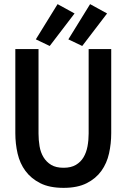

<svg xmlns="http://www.w3.org/2000/svg" viewBox="-20 -895 611 927"><path d="M415 -875 497 -830 377 -673 310 -705ZM258 -875 340 -830 220 -673 153 -705ZM54 -658H166V-250Q166 -219 171 -189Q176 -159 190 -136Q204 -113 227 -99Q250 -85 287 -85Q323 -85 346.5 -99Q370 -113 383.5 -136Q397 -159 402.5 -188.5Q408 -218 408 -250V-658H517V-252Q517 -202 506.5 -154.5Q496 -107 469.5 -70Q443 -33 398.5 -10.5Q354 12 287 12Q219 12 174.5 -10.5Q130 -33 103 -69.5Q76 -106 65 -153.5Q54 -201 54 -252Z"/></svg>

Font: Codetta
Style: Bold
Weight: 700
Designer: Ulrich Proeller
Foundry: PROSA GmbH
Version: Version 2.00;September 29, 2018;FontCreator 11.5.0.2427 64-b